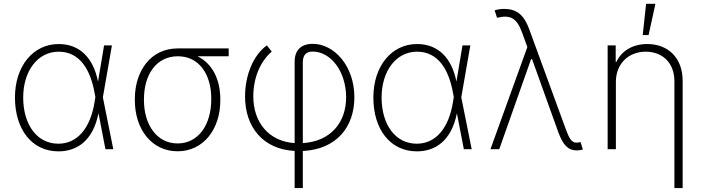

<svg xmlns="http://www.w3.org/2000/svg" viewBox="-20 -784 3697 1009"><path d="M286.6 11.4C383.9 11.7 468.4 -44 497.2 -187.1H497.9L534.1 0H575.3L520.6 -272.7L568.2 -545.5H527L495.4 -356.9H494.7C470.2 -479 399.5 -552.6 288.4 -552.6C153.8 -552.6 58.6 -436.1 58.6 -271.7C58.6 -104.4 147 11 286.6 11.4ZM481.2 -273.8 477.3 -249.6C454.9 -107.2 384.6 -28.8 286.6 -28.8C174.4 -28.8 101.9 -128.9 101.9 -271.3C101.9 -412.6 179 -512.4 288.4 -512.4C398.8 -512.4 455.6 -418.7 477.6 -293Z M688.6 -258.2C688.6 -102.6 778.4 11 913.4 11C1049 11 1137.8 -104.8 1137.8 -256.7V-261.4C1137.8 -366.8 1096.2 -449.9 1017.8 -488.3H1181.8V-529.5H913C775.6 -529.5 688.6 -415.5 688.6 -262.8ZM736.5 -262.8C736.5 -391 800.8 -488.3 914.8 -488.3C1027.7 -488.3 1090.2 -391.7 1090.2 -266.7V-261.4C1090.2 -128.6 1022.7 -30.2 913.4 -30.2C804 -30.2 736.5 -128.2 736.5 -258.2Z M1528.4 204.5H1571.4V9.6C1747.9 0.7 1842.3 -116.1 1842.3 -272.7C1842.3 -437.9 1735.8 -553.6 1623.6 -553.6C1562.5 -553.6 1528.4 -520.6 1528.4 -459.2V-32C1391.3 -41.2 1311.1 -141.7 1311.1 -278.1C1311.8 -379.3 1349.4 -462 1408 -512.8L1382.5 -545.5C1313.2 -496.8 1267.4 -390.6 1267.8 -275.2C1268.5 -117.2 1361.2 0.4 1528.4 9.2ZM1571.4 -32V-456C1571.4 -492.5 1586.6 -513.1 1622.9 -513.1C1716.6 -513.1 1798.3 -411.6 1799 -273.1C1799 -139.9 1717.3 -40.8 1571.4 -32Z M2170.1 11.4C2267.4 11.7 2351.9 -44 2380.7 -187.1H2381.4L2417.6 0H2458.8L2404.1 -272.7L2451.7 -545.5H2410.5L2378.9 -356.9H2378.2C2353.7 -479 2283 -552.6 2171.9 -552.6C2037.3 -552.6 1942.1 -436.1 1942.1 -271.7C1942.1 -104.4 2030.5 11 2170.1 11.4ZM2364.7 -273.8 2360.8 -249.6C2338.4 -107.2 2268.1 -28.8 2170.1 -28.8C2057.9 -28.8 1985.4 -128.9 1985.4 -271.3C1985.4 -412.6 2062.5 -512.4 2171.9 -512.4C2282.3 -512.4 2339.1 -418.7 2361.2 -293Z M3011 6.4C3022 6.4 3033 5 3043.3 1.8L3030.9 -37.3C3024.1 -35.9 3015.3 -34.4 3009.6 -34.4C2983.7 -34.4 2971.2 -55.8 2951.3 -110.8L2760.7 -631.7C2733.3 -706 2695.7 -736.2 2631.7 -737.2C2611.9 -737.6 2592.7 -733.7 2579.2 -729.8L2592 -690.7C2661.9 -707.4 2695.3 -689.3 2722.7 -615.4L2751.4 -536.9L2557.5 0H2603.7L2771 -473.4H2775.9L2776.3 -472.7L2913.4 -90.9C2939.3 -19.5 2967 6.4 3011 6.4Z M3216.6 -353.7C3216.6 -448.9 3282.7 -512.4 3373.6 -512.4C3464.1 -512.4 3524.1 -450.6 3524.1 -358V204.5H3567.5V-359.7C3567.5 -479 3491.5 -552.6 3381.7 -552.6C3304 -552.6 3245.4 -515.6 3219.8 -459.2H3215.6V-545.5H3173.3V0H3216.6ZM3357.6 -599.8H3388.5L3424.4 -764.2H3375.4Z"/></svg>

Font: Karasuma Gothic
Style: Thin
Weight: 200
Designer: Rasmus Andersson / Ryoko Ishizuka
Foundry: rsms
Version: Version 1.00